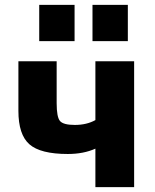

<svg xmlns="http://www.w3.org/2000/svg" viewBox="-20 -773 640 793"><path d="M362 -603V-753H508V-603ZM142 -603V-753H288V-603ZM374 -159Q325 -137 260 -137Q147 -137 101.5 -177Q56 -217 56 -315V-520H214V-347Q214 -289 228 -273Q242 -257 289 -257Q338 -257 374 -277V-520H534V0H374Z"/></svg>

Font: Mplus 1p ExtraBold
Style: Regular
Weight: 800
Version: Version 1.061